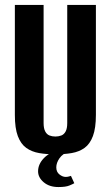

<svg xmlns="http://www.w3.org/2000/svg" viewBox="-20 -611 447 775"><path d="M203.5 12Q167.7 12 137.7 6.8Q107.8 1.6 85.9 -14.1Q64 -29.8 52 -61.5Q40 -93.1 40 -146.8V-591H156V-114.4Q156 -92.5 162.5 -80.5Q168.9 -68.4 179.8 -64.1Q190.6 -59.9 203.5 -59.9Q216.5 -59.9 227.5 -64.1Q238.5 -68.4 245 -80.5Q251.4 -92.5 251.4 -114.4V-591H367.1V-147.5Q367.1 -93.8 355.1 -61.8Q343.1 -29.8 321.4 -14.1Q299.6 1.6 269.5 6.8Q239.4 12 203.5 12ZM215.9 144Q179.3 144 156.5 124.7Q133.7 105.5 133.7 80.5Q133.7 52.1 156.3 28.2Q178.9 4.2 212.6 -1.4L259.5 0Q232.8 9.2 220 27.9Q207.2 46.5 207.2 64.5Q207.2 83.1 219.9 93.1Q232.5 103.1 244.9 103.1Q252.8 103.1 258.3 101.3Q263.7 99.5 266.4 98.9L279.9 128.5Q274.5 131.9 259.9 137.9Q245.3 144 215.9 144Z"/></svg>

Font: Alumni Sans SC Thin
Style: Regular
Weight: 100
Designer: Robert E. Leuschke
Foundry: Robert E. Leuschke
Version: Version 1.018